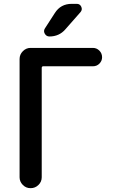

<svg xmlns="http://www.w3.org/2000/svg" viewBox="-20 -980 603 1000"><path d="M353.5 -960H379.9Q396.5 -960 403.3 -944.8Q410.2 -929.7 399.4 -917L320.3 -827.1Q288.1 -790 237.3 -790Q221.7 -790 213.4 -804.2Q205.1 -818.4 213.9 -832L265.6 -912.1Q295.9 -960 353.5 -960ZM138.7 0Q115.2 0 98.6 -17.1Q82 -34.2 82 -56.6V-672.9Q82 -696.3 99.1 -713.4Q116.2 -730.5 138.7 -730.5H463.9Q483.4 -730.5 497.6 -716.3Q511.7 -702.1 511.7 -681.6Q511.7 -663.1 498 -648.9Q484.4 -634.8 463.9 -634.8H205.1Q197.3 -634.8 197.3 -626V-56.6Q197.3 -33.2 180.2 -16.6Q163.1 0 139.6 0Z"/></svg>

Font: Rounded Mgen+ 2p medium
Style: Regular
Weight: 500
Designer: [Source Han Sans]
Ryoko NISHIZUKA  (kana & ideographs); Paul D. Hunt (Latin, Greek & Cyrillic); Wenlong ZHANG  (bopomofo
Version: Version 1.059.20150602